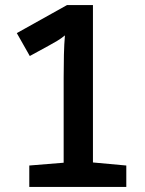

<svg xmlns="http://www.w3.org/2000/svg" viewBox="-20 -734 570 754"><path d="M95 0V-84L230 -95V-430Q230 -477 231 -519Q232 -561 235 -595Q219 -582 204.5 -573.5Q190 -565 172 -555L97 -514L46 -604L243 -714H345V-96L476 -84V0Z"/></svg>

Font: Noto Sans Mono Condensed SemiBold
Style: Regular
Weight: 600
Width: 3
Designer: Monotype Design Team
Foundry: Monotype Imaging Inc.
Version: Version 2.014